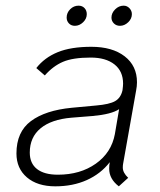

<svg xmlns="http://www.w3.org/2000/svg" viewBox="-20 -646 564 677"><path d="M414 -68Q413 -63 413 -55Q413 -37 432 -19L399 11Q365 -15 365 -51Q365 -65 367 -73V-74Q335 -33 286 -11Q237 11 175 11Q112 11 75 -20.5Q38 -52 38 -105Q38 -181 89 -219Q140 -257 233 -266L319 -274Q366 -278 386 -289.5Q406 -301 412 -328Q414 -344 414 -351Q414 -395 383.5 -419Q353 -443 300 -443Q237 -443 202 -428Q167 -413 138 -380L108 -406Q137 -443 183.5 -462Q230 -481 302 -481Q376 -481 419.5 -447.5Q463 -414 463 -356Q463 -342 460 -327ZM400 -261Q373 -243 307 -237L232 -231Q161 -225 123 -193.5Q85 -162 85 -108Q85 -70 110.5 -50Q136 -30 184 -30Q263 -30 318 -69Q373 -108 385 -173ZM215 -584Q215 -601 227.5 -613.5Q240 -626 257 -626Q270 -626 278 -617.5Q286 -609 286 -596Q286 -580 273 -567.5Q260 -555 244 -555Q231 -555 223 -563.5Q215 -572 215 -584ZM373 -584Q373 -600 386 -613Q399 -626 416 -626Q428 -626 436.5 -617Q445 -608 445 -596Q445 -580 432 -567.5Q419 -555 403 -555Q390 -555 381.5 -563.5Q373 -572 373 -584Z"/></svg>

Font: KoHo Light
Style: Italic
Weight: 300
Italic angle: -10°
Version: Version 1.000; ttfautohint (v1.6)